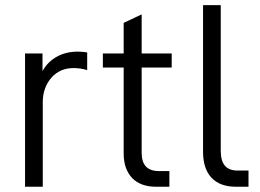

<svg xmlns="http://www.w3.org/2000/svg" viewBox="-20 -710 989 730"><path d="M75.2 -506.8H141.6V-439.5Q161.1 -475.6 197.3 -495.1Q231.4 -513.7 275.4 -513.7Q293.9 -513.7 311.5 -510.7V-443.4Q286.1 -451.2 259.8 -451.2Q208 -451.2 175.8 -415Q142.6 -377 142.6 -321.3V0H75.2Z M518.6 -453.1V-128.9Q518.6 -59.6 584 -59.6H624V0H573.2Q514.6 0 482.4 -33.2Q450.2 -67.4 450.2 -126V-453.1H371.1V-506.8H450.2V-623L518.6 -655.3V-506.8H632.8V-453.1Z M784.2 -34.2Q752 -68.4 752 -132.8V-690.4H819.3V-136.7Q819.3 -98.6 835 -80.1Q850.6 -61.5 883.8 -61.5H924.8V0H877Q816.4 0 784.2 -34.2Z"/></svg>

Font: DINish
Style: Regular
Weight: 400
Designer: Bert Driehuis
Foundry: Playbeing
Version: Version 3.008; git-95204e4c-release